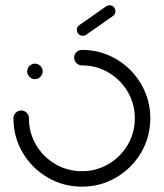

<svg xmlns="http://www.w3.org/2000/svg" viewBox="-20 -709 623 730"><path d="M83.3 -437.4Q83.3 -449.6 92 -458.3Q100.7 -467 113 -467Q124.8 -467 133.5 -458.3Q142.2 -449.6 142.2 -437.4Q142.2 -425.6 133.5 -416.9Q124.8 -408.1 113 -408.1Q100.7 -408.1 92 -416.9Q83.3 -425.6 83.3 -437.4ZM261.9 -490Q261.9 -502.2 270.6 -510.7Q279.3 -519.3 291.5 -519.3Q362.2 -519.3 421.9 -484.3Q481.5 -449.3 516.5 -389.6Q551.5 -330 551.5 -259.3Q551.5 -188.5 516.5 -128.9Q481.5 -69.3 421.9 -34.3Q362.2 0.7 291.5 0.7Q220.7 0.7 160.9 -34.3Q101.1 -69.3 66.1 -128.9Q31.1 -188.5 31.1 -259.3Q31.1 -271.5 39.8 -280.2Q48.5 -288.9 60.7 -288.9Q73 -288.9 81.5 -280.2Q90 -271.5 90 -259.3Q90 -204.4 117 -158.3Q144.1 -112.2 190.4 -85.2Q236.7 -58.1 291.5 -58.1Q346.3 -58.1 392.4 -85.2Q438.5 -112.2 465.6 -158.3Q492.6 -204.4 492.6 -259.3Q492.6 -314.1 465.6 -360.2Q438.5 -406.3 392.4 -433.3Q346.3 -460.4 291.5 -460.4Q279.3 -460.4 270.6 -469.1Q261.9 -477.8 261.9 -490ZM294.8 -573Q285.2 -573 278.7 -579.6Q272.2 -586.3 272.2 -595.6Q272.2 -607 281.9 -613.7L383.3 -684.8Q389.3 -688.9 396.3 -688.9Q405.9 -688.9 412.4 -682.4Q418.9 -675.9 418.9 -666.3Q418.9 -654.8 409.3 -648.1L307.8 -577Q301.9 -573 294.8 -573Z"/></svg>

Font: 26F Galaxy Hebrew Medium
Style: Regular
Weight: 500
Designer: C₂₉H₂₅N₃O₅
Version: Version 1.000